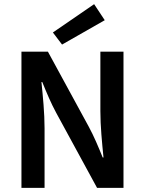

<svg xmlns="http://www.w3.org/2000/svg" viewBox="-20 -902 697 922"><path d="M83 0H194V-286C194 -359 186 -440 179 -508H183C204 -456 226 -404 250 -360L446 0H573V-654H462V-368C462 -296 470 -216 477 -146H473C452 -198 430 -250 406 -294L210 -654H83ZM278 -688 483 -805 432 -882 234 -746Z"/></svg>

Font: Source Sans Pro Semibold
Style: Regular
Weight: 600
Designer: Paul D. Hunt
Foundry: Adobe Systems Incorporated
Version: Version 3.006;hotconv 1.0.111;makeotfexe 2.5.65597